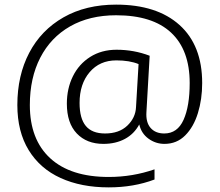

<svg xmlns="http://www.w3.org/2000/svg" viewBox="-20 -734 949 830"><path d="M55 -280Q55 -408 106.5 -506Q158 -604 254.5 -659Q351 -714 482 -714Q658 -714 756 -626Q854 -538 854 -375Q854 -305 835.5 -245Q817 -185 780.5 -148.5Q744 -112 691 -112Q653 -112 622 -134.5Q591 -157 582 -196Q560 -155 520 -133.5Q480 -112 427 -112Q355 -112 312 -157Q269 -202 269 -286Q269 -351 295 -404Q321 -457 370 -488Q419 -519 484 -519Q559 -519 627 -493L613 -250Q610 -205 631 -181Q652 -157 690 -157Q747 -157 773.5 -216Q800 -275 800 -375Q800 -518 719.5 -593Q639 -668 482 -668Q367 -668 283 -620Q199 -572 154 -484.5Q109 -397 109 -280Q109 -131 197 -50Q285 31 450 31Q553 31 648 -2V42Q558 76 450 76Q331 76 242 35.5Q153 -5 104 -85Q55 -165 55 -280ZM568 -271 579 -457Q540 -473 483 -473Q411 -473 367.5 -422Q324 -371 324 -289Q324 -222 351 -189.5Q378 -157 434 -157Q495 -157 530.5 -191Q566 -225 568 -271Z"/></svg>

Font: Prompt ExtraLight
Style: Regular
Weight: 275
Designer: Katatrad Team
Foundry: CadsonDemak
Version: Version 1.001